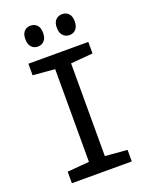

<svg xmlns="http://www.w3.org/2000/svg" viewBox="-166 -995 833 1078"><g transform="rotate(-20 250.0 -455.5)"><path d="M71 0V-69L202 -80V-634L71 -645V-714H429V-645L297 -634V-80L429 -69V0ZM344 -786Q321 -786 305.5 -802Q290 -818 290 -849Q290 -881 305.5 -896Q321 -911 344 -911Q367 -911 382 -895.5Q397 -880 397 -849Q397 -818 382 -802Q367 -786 344 -786ZM155 -786Q132 -786 117 -802Q102 -818 102 -849Q102 -881 117 -896Q132 -911 155 -911Q178 -911 193 -895.5Q208 -880 208 -849Q208 -818 193 -802Q178 -786 155 -786Z"/></g></svg>

Font: Noto Sans Mono ExtraCondensed Medium
Style: Regular
Weight: 500
Width: 2
Designer: Monotype Design Team
Foundry: Monotype Imaging Inc.
Version: Version 2.014